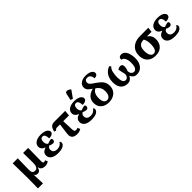

<svg xmlns="http://www.w3.org/2000/svg" viewBox="298 -2385 4190 4190"><g transform="rotate(-45 2393.0 -290.0)"><path d="M71 240 75 -75 68 -536H224L218 -180Q217 -126 237.5 -100.5Q258 -75 302 -75Q351 -75 372.5 -117.5Q394 -160 393 -230L389 -536H545L540 -118Q540 -90 551 -80.5Q562 -71 575 -71Q593 -71 615 -86L641 -25Q618 -12 592 -1Q566 10 534 10Q504 10 474.5 2.5Q445 -5 424 -26Q403 -47 398 -87H393Q383 -43 361 -16.5Q339 10 294 10Q269 10 249.5 -0.5Q230 -11 218 -36H216L227 240Z M936 10Q818 10 760.5 -32Q703 -74 703 -141Q703 -181 719 -206.5Q735 -232 761 -247.5Q787 -263 816 -273V-278Q771 -292 744.5 -324Q718 -356 718 -396Q718 -465 778.5 -506.5Q839 -548 942 -548Q1013 -548 1058 -531.5Q1103 -515 1124.5 -489.5Q1146 -464 1146 -436Q1146 -406 1116 -382.5Q1086 -359 1017 -359Q1017 -418 999 -454.5Q981 -491 939 -491Q913 -491 898 -476.5Q883 -462 877 -440Q871 -418 871 -394Q871 -357 885 -329Q899 -301 921 -290Q950 -304 982.5 -312Q1015 -320 1038 -320Q1046 -315 1051.5 -304Q1057 -293 1057 -276Q1057 -254 1040.5 -237Q1024 -220 999 -220Q983 -220 955 -228Q927 -236 908 -248Q886 -235 871.5 -217.5Q857 -200 857 -168Q857 -115 889 -90Q921 -65 980 -65Q1027 -65 1064.5 -87Q1102 -109 1121 -146Q1132 -139 1138.5 -127Q1145 -115 1145 -100Q1145 -73 1123.5 -48Q1102 -23 1056 -6.5Q1010 10 936 10Z M1519 10Q1344 10 1366 -155L1399 -407H1307Q1285 -407 1274 -400.5Q1263 -394 1242 -372L1199 -386Q1217 -472 1253.5 -504Q1290 -536 1349 -536H1688L1676 -407H1499L1508 -164Q1510 -115 1519.5 -93Q1529 -71 1564 -71Q1580 -71 1593 -75.5Q1606 -80 1615 -86L1641 -25Q1622 -11 1589 -0.5Q1556 10 1519 10Z M1968 10Q1850 10 1792.5 -32Q1735 -74 1735 -141Q1735 -181 1751 -206.5Q1767 -232 1793 -247.5Q1819 -263 1848 -273V-278Q1803 -292 1776.5 -324Q1750 -356 1750 -396Q1750 -465 1810.5 -506.5Q1871 -548 1974 -548Q2045 -548 2090 -531.5Q2135 -515 2156.5 -489.5Q2178 -464 2178 -436Q2178 -406 2148 -382.5Q2118 -359 2049 -359Q2049 -418 2031 -454.5Q2013 -491 1971 -491Q1945 -491 1930 -476.5Q1915 -462 1909 -440Q1903 -418 1903 -394Q1903 -357 1917 -329Q1931 -301 1953 -290Q1982 -304 2014.5 -312Q2047 -320 2070 -320Q2078 -315 2083.5 -304Q2089 -293 2089 -276Q2089 -254 2072.5 -237Q2056 -220 2031 -220Q2015 -220 1987 -228Q1959 -236 1940 -248Q1918 -235 1903.5 -217.5Q1889 -200 1889 -168Q1889 -115 1921 -90Q1953 -65 2012 -65Q2059 -65 2096.5 -87Q2134 -109 2153 -146Q2164 -139 2170.5 -127Q2177 -115 2177 -100Q2177 -73 2155.5 -48Q2134 -23 2088 -6.5Q2042 10 1968 10ZM1993 -603 1938 -622 1971 -774Q1978 -809 2002 -817Q2026 -825 2055.5 -813Q2085 -801 2109 -778V-766Z M2498 10Q2424 10 2367.5 -17Q2311 -44 2279 -95Q2247 -146 2247 -220Q2247 -284 2274.5 -331.5Q2302 -379 2349 -409Q2396 -439 2455 -451Q2420 -476 2392.5 -498Q2365 -520 2349 -546Q2333 -572 2333 -610Q2333 -682 2392 -723.5Q2451 -765 2545 -765Q2616 -765 2659 -748.5Q2702 -732 2721.5 -707Q2741 -682 2741 -657Q2741 -622 2714.5 -603.5Q2688 -585 2643 -585Q2643 -635 2617 -672Q2591 -709 2539 -709Q2500 -709 2480 -689.5Q2460 -670 2460 -639Q2460 -611 2472 -591.5Q2484 -572 2513 -550.5Q2542 -529 2592 -495Q2644 -458 2683.5 -422.5Q2723 -387 2744.5 -343Q2766 -299 2766 -238Q2766 -157 2730.5 -102Q2695 -47 2634.5 -18.5Q2574 10 2498 10ZM2501 -53Q2552 -52 2582 -97.5Q2612 -143 2612 -215Q2612 -270 2598 -307Q2584 -344 2559.5 -369.5Q2535 -395 2504 -417Q2478 -407 2454 -383.5Q2430 -360 2415 -320Q2400 -280 2400 -219Q2400 -132 2428 -93Q2456 -54 2501 -53Z M3076 10Q2978 10 2919.5 -54Q2861 -118 2861 -246Q2861 -319 2885 -380.5Q2909 -442 2954 -485Q2999 -528 3060 -546L3085 -512Q3042 -474 3025 -404Q3008 -334 3008 -256Q3008 -173 3028.5 -124Q3049 -75 3101 -75Q3130 -75 3154.5 -101.5Q3179 -128 3183 -179Q3171 -233 3160.5 -277Q3150 -321 3145 -350Q3160 -360 3180.5 -369.5Q3201 -379 3228 -379Q3291 -379 3291 -307Q3291 -268 3282 -237.5Q3273 -207 3263 -180Q3269 -129 3294 -102Q3319 -75 3356 -75Q3380 -75 3401.5 -91Q3423 -107 3436.5 -148Q3450 -189 3450 -264Q3450 -314 3438.5 -356.5Q3427 -399 3403.5 -427Q3380 -455 3342 -461Q3342 -508 3363.5 -526Q3385 -544 3419 -544Q3466 -544 3498 -518Q3530 -492 3549 -450Q3568 -408 3576 -359.5Q3584 -311 3584 -266Q3584 -181 3556 -119Q3528 -57 3478 -23.5Q3428 10 3362 10Q3304 10 3271 -17.5Q3238 -45 3220 -88Q3196 -39 3161.5 -14.5Q3127 10 3076 10Z M3937 10Q3859 10 3800.5 -21Q3742 -52 3710 -110.5Q3678 -169 3678 -250Q3678 -345 3719.5 -408.5Q3761 -472 3833 -504Q3905 -536 3996 -536H4254L4240 -423H4100Q4122 -407 4144 -385Q4166 -363 4181 -329Q4196 -295 4196 -241Q4196 -170 4168 -113Q4140 -56 4083 -23Q4026 10 3937 10ZM3936 -52Q3992 -52 4016 -104.5Q4040 -157 4040 -245Q4040 -298 4034 -331Q4028 -364 4018.5 -385.5Q4009 -407 4000 -423H3979Q3915 -423 3873.5 -381.5Q3832 -340 3832 -239Q3832 -151 3860.5 -101.5Q3889 -52 3936 -52Z M4539 10Q4421 10 4363.5 -32Q4306 -74 4306 -141Q4306 -181 4322 -206.5Q4338 -232 4364 -247.5Q4390 -263 4419 -273V-278Q4374 -292 4347.5 -324Q4321 -356 4321 -396Q4321 -465 4381.5 -506.5Q4442 -548 4545 -548Q4616 -548 4661 -531.5Q4706 -515 4727.5 -489.5Q4749 -464 4749 -436Q4749 -406 4719 -382.5Q4689 -359 4620 -359Q4620 -418 4602 -454.5Q4584 -491 4542 -491Q4516 -491 4501 -476.5Q4486 -462 4480 -440Q4474 -418 4474 -394Q4474 -357 4488 -329Q4502 -301 4524 -290Q4553 -304 4585.5 -312Q4618 -320 4641 -320Q4649 -315 4654.5 -304Q4660 -293 4660 -276Q4660 -254 4643.5 -237Q4627 -220 4602 -220Q4586 -220 4558 -228Q4530 -236 4511 -248Q4489 -235 4474.5 -217.5Q4460 -200 4460 -168Q4460 -115 4492 -90Q4524 -65 4583 -65Q4630 -65 4667.5 -87Q4705 -109 4724 -146Q4735 -139 4741.5 -127Q4748 -115 4748 -100Q4748 -73 4726.5 -48Q4705 -23 4659 -6.5Q4613 10 4539 10Z"/></g></svg>

Font: Noto Serif
Style: Bold
Weight: 700
Designer: Monotype Design Team
Foundry: Monotype Imaging Inc.
Version: Version 2.014